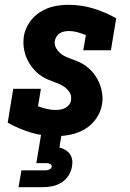

<svg xmlns="http://www.w3.org/2000/svg" viewBox="-20 -558 540 798"><path d="M212 8Q157 8 107 -7.5Q57 -23 12 -48L35 -189H150L138 -116Q156 -110 173.5 -105.5Q191 -101 211 -101Q221 -101 231 -102.5Q241 -104 250.5 -109Q260 -114 267 -122.5Q274 -131 275 -142Q278 -158 270.5 -171.5Q263 -185 251.5 -194Q240 -203 226 -209Q212 -215 198 -220Q184 -225 170.5 -231.5Q157 -238 145 -247Q133 -256 123 -267Q113 -278 105 -290Q97 -302 91 -316Q85 -330 81.5 -345Q78 -360 77.5 -375.5Q77 -391 79 -407Q84 -437 102 -464Q120 -491 147 -508Q174 -525 204 -531.5Q234 -538 264 -538Q319 -538 369 -522.5Q419 -507 463 -482L441 -349H326L337 -412Q320 -419 302 -424Q284 -429 265 -429Q256 -429 246.5 -427Q237 -425 229 -420Q221 -415 215.5 -407Q210 -399 208 -389Q205 -373 212.5 -359.5Q220 -346 231 -336.5Q242 -327 256 -321Q270 -315 284.5 -310Q299 -305 312.5 -298.5Q326 -292 338 -283Q350 -274 360 -263.5Q370 -253 378 -240.5Q386 -228 392 -214.5Q398 -201 401.5 -186Q405 -171 406 -155.5Q407 -140 404 -124Q399 -93 380 -65.5Q361 -38 333 -21.5Q305 -5 273.5 1.5Q242 8 212 8ZM57 220 69 150H169Q177 150 185 146.5Q193 143 195 135Q196 127 188.5 123.5Q181 120 174 120H131L151 0H236L227 55Q240 58 251.5 65Q263 72 270.5 82.5Q278 93 280 107Q282 121 279 135Q276 154 264.5 172Q253 190 235 201Q217 212 197 216Q177 220 157 220Z"/></svg>

Font: Iosevka Slab Heavy
Style: Italic
Weight: 900
Italic angle: -9°
Monospace: yes
Designer: Belleve Invis
Foundry: Belleve Invis
Version: Version 11.1.0; ttfautohint (v1.8.3)